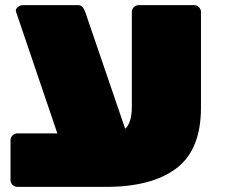

<svg xmlns="http://www.w3.org/2000/svg" viewBox="-20 -720 890 750"><path d="M21 -17V-172Q21 -183 29 -191Q37 -199 48 -199H204L43 -673Q39 -683 48.5 -691.5Q58 -700 70 -700H286Q303 -700 313 -673L469 -217Q495 -240 495 -304V-673Q495 -684 503 -692Q511 -700 522 -700H738Q749 -700 757 -692Q765 -684 765 -673V-299Q765 -135 669 -62.5Q573 10 394 10H48Q37 10 29 2Q21 -6 21 -17Z"/></svg>

Font: Rubik Mono One
Style: Regular
Weight: 400
Designer: Hubert and Fischer with Elvire Volk Leonovitch (Cyrillic Expansion: Cyreal)
Foundry: Hubert and Fischer with Elvire Volk Leonovitch
Version: Version 2.000